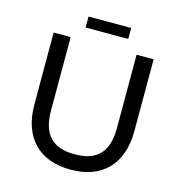

<svg xmlns="http://www.w3.org/2000/svg" viewBox="-116 -900 954 1013"><g transform="rotate(15 360.5 -393.5)"><path d="M476 -796H243V-736H476V-796ZM540 -667V-267C540 -136 483 -75 360 -75C237 -75 180 -136 180 -267V-667H87V-275C87 -95 186 9 360 9C533 9 633 -95 633 -275V-667H540Z"/></g></svg>

Font: Maven Pro
Style: Medium
Weight: 500
Designer: Joe Prince
Foundry: Joe Prince
Version: Version 1.003